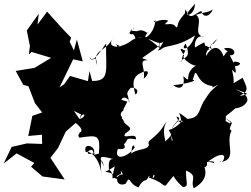

<svg xmlns="http://www.w3.org/2000/svg" viewBox="-22 -953 1359 1039"><path d="M634 -413C656 -450 693 -387 674 -405C675 -449 651 -437 685 -478C740 -479 718 -438 710 -443C704 -471 683 -527 732 -554C791 -587 787 -553 756 -527C766 -592 722 -629 778 -627C716 -645 731 -665 731 -625C774 -664 865 -711 840 -720C842 -671 856 -693 782 -741C798 -742 856 -693 869 -743C837 -669 815 -674 849 -685C877 -714 925 -690 1033 -761C1005 -674 949 -680 983 -717C1016 -627 971 -653 954 -616C973 -634 949 -624 981 -679C945 -696 951 -693 974 -652C954 -639 1036 -581 1046 -603C961 -557 1025 -491 970 -541C981 -483 954 -462 916 -492C979 -498 1052 -517 1021 -521C1033 -559 1035 -567 1035 -557C1048 -565 1050 -495 1131 -487C1146 -503 1094 -458 1160 -496C1113 -455 1121 -466 1079 -402C1050 -349 1060 -315 989 -309C1026 -286 1038 -275 948 -343C977 -257 940 -295 933 -323C973 -309 923 -302 908 -254C951 -338 983 -281 984 -288C975 -327 941 -258 891 -250C932 -181 895 -163 909 -244C907 -211 888 -209 861 -173C907 -131 836 -235 881 -295C858 -274 868 -256 784 -189C776 -157 782 -178 782 -178C796 -140 718 -150 688 -122C688 -126 694 -192 707 -155C666 -98 591 -82 616 -147C590 -154 673 -129 649 -172C677 -201 652 -208 714 -199C720 -243 631 -192 656 -231C712 -267 666 -260 637 -308C637 -308 644 -334 620 -324C619 -288 618 -315 653 -293C602 -350 660 -354 645 -360L667 -403ZM422 -331C455 -349 417 -273 361 -334C357 -295 437 -266 415 -238C453 -261 383 -232 408 -208C509 -223 521 -224 513 -122C451 -101 525 -151 488 -124C411 -102 484 -177 484 -120C507 -159 424 -190 442 -129C457 -142 523 -105 529 9C518 -88 525 -109 541 -53C505 -115 524 -110 596 -91C553 -103 571 -29 567 -35C602 -15 563 12 632 18C544 -56 512 7 599 -53C577 41 581 13 634 -14C625 -58 645 11 653 -7C597 -23 597 64 657 42C688 -13 668 42 728 61C756 4 769 39 782 2C856 -38 772 62 820 -29C766 25 772 -6 841 33C887 63 857 63 925 -9C901 -17 931 29 969 60C1004 54 982 36 985 -30C1053 -1 1006 20 1026 66C1090 30 1101 -14 1080 -59C1084 -87 1139 -74 1132 -69C1156 -88 1067 -84 1059 -47C1137 -35 1075 -127 1081 -61C1149 -116 1181 -123 1191 -108C1192 -58 1145 -84 1177 -77C1265 -92 1195 -180 1231 -245C1216 -256 1210 -281 1220 -252C1233 -304 1250 -275 1183 -325C1232 -285 1229 -294 1222 -285C1149 -322 1203 -318 1193 -260C1214 -359 1172 -296 1252 -367C1252 -367 1303 -369 1317 -410C1318 -437 1294 -450 1251 -471C1312 -446 1343 -447 1274 -433C1324 -463 1320 -468 1291 -532C1204 -481 1184 -468 1232 -441C1260 -504 1215 -449 1233 -418C1217 -468 1260 -473 1234 -572C1234 -584 1263 -528 1251 -588C1238 -601 1276 -589 1277 -612C1216 -639 1263 -578 1221 -654C1263 -650 1252 -706 1190 -691C1225 -652 1223 -706 1188 -648C1165 -711 1126 -706 1093 -651C1083 -684 1196 -787 1132 -715C1135 -717 1104 -717 1125 -685C1063 -740 1051 -669 1112 -684C1055 -708 1125 -750 1033 -696C1027 -763 1080 -761 1079 -753C1016 -770 1082 -840 1039 -873C1092 -891 1099 -882 1129 -902C1116 -864 1077 -853 1068 -893C1039 -888 1004 -829 982 -904C976 -845 941 -825 1033 -933C1032 -867 972 -858 993 -895C919 -821 951 -814 931 -804C913 -846 839 -798 889 -841C839 -859 789 -811 819 -845C814 -757 729 -722 781 -781C776 -759 763 -803 718 -784C715 -786 655 -784 703 -797C713 -811 648 -762 699 -768C734 -726 672 -729 728 -666C752 -703 675 -755 752 -748C671 -749 707 -719 606 -698C625 -710 577 -729 631 -701C555 -694 582 -735 591 -755C559 -669 473 -691 502 -601C500 -670 480 -609 464 -640C471 -647 467 -589 552 -718C550 -571 574 -513 476 -515C500 -500 559 -514 477 -514L462 -569L454 -514L357 -542L325 -497L300 -480L374 -632L426 -621L394 -739L378 -680L355 -727L363 -749C318 -794 276 -842 233 -890L181 -820L188 -879L123 -788L140 -704L134 -658L149 -672L255 -640L165 -586L63 -569L104 -494L132 -486L167 -395L226 -319L222 -350L153 -326L131 -217L205 -224L206 -174L124 -177L41 -158L-2 -68L68 -123L164 -71L146 -51L208 2L328 18L251 -99L292 -152L334 -241L396 -295L385 -276L452 -375L466 -467L408 -309L378 -353Z"/></svg>

Font: Hussar Lance
Style: ExBdObl
Weight: 700
Foundry: Cannot Into Space Fonts, PlusOne Fonts
Version: Version 2.270